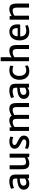

<svg xmlns="http://www.w3.org/2000/svg" viewBox="2305 -3158 861 5511"><g transform="rotate(-90 2735.5 -402.5)"><path d="M481.5 0H372.5V-47Q350.5 -27 309 -9.5Q267.5 8 218 8Q168 8 129.2 -11.8Q90.5 -31.5 68.2 -67.8Q46 -104 46 -153.5Q46 -207 74.8 -244.2Q103.5 -281.5 152 -302.5Q184 -315.5 221.5 -323.2Q259 -331 296.5 -334.2Q334 -337.5 366 -337.5V-390Q366 -439 340.2 -454.8Q314.5 -470.5 267 -470.5Q235.5 -470.5 202 -464.2Q168.5 -458 140.5 -448.8Q112.5 -439.5 97.5 -430L70.5 -513Q82 -520 114.8 -532.5Q147.5 -545 191.2 -555.2Q235 -565.5 278 -565.5Q340.5 -565.5 386.2 -551Q432 -536.5 456.8 -497.2Q481.5 -458 481.5 -383.5ZM319 -263.5Q292 -261 265.5 -255.2Q239 -249.5 220.5 -240.5Q195 -229 178 -211Q161 -193 161 -161Q161 -119 184.2 -97.5Q207.5 -76 253.5 -76Q277 -76 301 -83Q325 -90 342.8 -99Q360.5 -108 366 -114.5V-266.5Q346.5 -266.5 319 -263.5Z M801 8Q746.5 8 713 -9Q679.5 -26 662 -57.8Q644.5 -89.5 638.2 -133.5Q632 -177.5 632 -231V-557H747V-232Q747 -166 757.2 -135Q767.5 -104 789.2 -95Q811 -86 846 -86Q866.5 -86 889.8 -92.2Q913 -98.5 933.5 -107.2Q954 -116 966 -124V-557H1081V8H1028Q1005 8 991.5 1.2Q978 -5.5 978 -33V-48.5Q956 -34.5 927 -21.5Q897 -8.5 864 -0.2Q831 8 801 8Z M1219 -33 1235 -118Q1242.5 -112.5 1266.2 -103.2Q1290 -94 1323.2 -86.2Q1356.5 -78.5 1392 -78Q1440 -77.5 1465 -94.5Q1490 -111.5 1490 -142Q1490 -163.5 1475 -179.5Q1460 -195.5 1433.8 -209.2Q1407.5 -223 1374 -238Q1329 -258.5 1294.5 -282.5Q1260 -306.5 1240.8 -339Q1221.5 -371.5 1222 -417Q1223 -466.5 1250.8 -499.2Q1278.5 -532 1324.5 -548Q1370.5 -564 1427 -564Q1479.5 -564 1519 -553.2Q1558.5 -542.5 1571 -535L1554 -448Q1545 -455.5 1526.2 -462.8Q1507.5 -470 1483 -474.5Q1458.5 -479 1433 -479Q1382 -479 1356 -464.2Q1330 -449.5 1329 -423Q1328.5 -386.5 1354.2 -368.5Q1380 -350.5 1416 -333Q1467.5 -308 1509 -283.8Q1550.5 -259.5 1574.8 -228.2Q1599 -197 1599 -151Q1599 -73 1545.5 -32.5Q1492 8 1399 8Q1360.5 8 1324.2 2Q1288 -4 1260.2 -13.5Q1232.5 -23 1219 -33Z M1733 0V-556H1836.5L1837 -497Q1857.5 -511 1888.2 -526.5Q1919 -542 1955 -553Q1991 -564 2027 -565Q2087 -567 2123.5 -546.5Q2152.5 -530 2169 -496.5Q2187 -510.5 2214.5 -524.5Q2247 -541 2285.8 -552.8Q2324.5 -564.5 2364 -565Q2423.5 -566 2461 -546Q2498.5 -526 2516.2 -478.2Q2534 -430.5 2534 -349V0H2418.5V-341.5Q2418.5 -387 2411.2 -415.8Q2404 -444.5 2383.2 -457.5Q2362.5 -470.5 2321 -468.5Q2292 -468 2255 -454Q2219 -441 2189.5 -420Q2193.5 -388 2193.5 -348.5V0H2078.5V-341.5Q2078.5 -387 2070.8 -415.8Q2063 -444.5 2042 -457.5Q2021 -470.5 1980 -468.5Q1954 -468 1917.2 -455.8Q1880.5 -443.5 1848 -419V0Z M3087.5 0H2978.5V-47Q2956.5 -27 2915 -9.5Q2873.5 8 2824 8Q2774 8 2735.2 -11.8Q2696.5 -31.5 2674.2 -67.8Q2652 -104 2652 -153.5Q2652 -207 2680.8 -244.2Q2709.5 -281.5 2758 -302.5Q2790 -315.5 2827.5 -323.2Q2865 -331 2902.5 -334.2Q2940 -337.5 2972 -337.5V-390Q2972 -439 2946.2 -454.8Q2920.5 -470.5 2873 -470.5Q2841.5 -470.5 2808 -464.2Q2774.5 -458 2746.5 -448.8Q2718.5 -439.5 2703.5 -430L2676.5 -513Q2688 -520 2720.8 -532.5Q2753.5 -545 2797.2 -555.2Q2841 -565.5 2884 -565.5Q2946.5 -565.5 2992.2 -551Q3038 -536.5 3062.8 -497.2Q3087.5 -458 3087.5 -383.5ZM2925 -263.5Q2898 -261 2871.5 -255.2Q2845 -249.5 2826.5 -240.5Q2801 -229 2784 -211Q2767 -193 2767 -161Q2767 -119 2790.2 -97.5Q2813.5 -76 2859.5 -76Q2883 -76 2907 -83Q2931 -90 2948.8 -99Q2966.5 -108 2972 -114.5V-266.5Q2952.5 -266.5 2925 -263.5Z M3200 -272Q3200 -354.5 3230 -420.5Q3260 -486.5 3320 -525.2Q3380 -564 3470 -564Q3522.5 -564 3559 -554.5Q3595.5 -545 3609 -536L3591 -445Q3570 -459.5 3540.5 -466.8Q3511 -474 3469 -474Q3431.5 -474 3396.5 -455.8Q3361.5 -437.5 3338 -397.5Q3314.5 -357.5 3312 -292Q3310 -223 3330.2 -175.8Q3350.5 -128.5 3386.2 -104.2Q3422 -80 3466 -80Q3507.5 -80 3542.8 -90.5Q3578 -101 3596 -112L3618 -45Q3592.5 -21 3546 -6.5Q3499.5 8 3447 8Q3367.5 8 3312.5 -29Q3257.5 -66 3228.8 -129.2Q3200 -192.5 3200 -272Z M3733.5 0V-813H3848.5V-584L3843.5 -501.5Q3862 -515 3888 -528Q3919 -543.5 3955 -553.8Q3991 -564 4026.5 -565Q4117.5 -567.5 4158.8 -515Q4200 -462.5 4200 -340.5V0H4085V-341.5Q4085 -410 4063.8 -440.5Q4042.5 -471 3981.5 -468Q3955 -467.5 3918 -455.5Q3881 -443.5 3848.5 -419V0Z M4581 8Q4461 8 4396 -68Q4331 -144 4331 -279Q4331 -360 4359.8 -424Q4388.5 -488 4444.8 -525.5Q4501 -563 4583 -564Q4625 -565 4662 -552Q4699 -539 4727.5 -512.8Q4756 -486.5 4772.8 -446.5Q4789.5 -406.5 4791 -353Q4791 -321.5 4790.5 -296.8Q4790 -272 4786 -253H4444.5Q4445 -249.5 4445 -246Q4448 -183 4470.5 -146.5Q4493 -110 4529.5 -94.5Q4566 -79 4611 -79Q4630 -79 4657.5 -83.2Q4685 -87.5 4710.8 -94.2Q4736.5 -101 4750 -109L4772 -43Q4753.5 -28 4721.8 -16.5Q4690 -5 4653 1.5Q4616 8 4581 8ZM4683 -326Q4685.5 -366 4678.2 -401.8Q4671 -437.5 4647.2 -459.8Q4623.5 -482 4577 -482Q4538 -482 4507 -460.2Q4476 -438.5 4459 -387Q4450.5 -361 4447 -326Z M4926 0V-556H5029.5L5030 -497Q5050.5 -511 5081.8 -526.5Q5113 -542 5149.2 -553Q5185.5 -564 5221.5 -565Q5311 -567.5 5350 -518.8Q5389 -470 5389 -347.5V0H5273V-341.5Q5273 -411.5 5254.2 -442Q5235.5 -472.5 5173 -469Q5155.5 -468.5 5132.8 -462.8Q5110 -457 5086.2 -446.2Q5062.5 -435.5 5041 -419V0Z"/></g></svg>

Font: Koeln Type Sans
Style: Regular
Weight: 400
Designer: Eben Sorkin
Foundry: Eben Sorkin
Version: Version 2.001